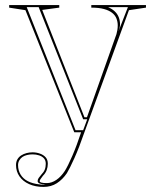

<svg xmlns="http://www.w3.org/2000/svg" viewBox="-20 -520 619 755"><path d="M151 215Q119 215 94.5 204Q70 193 56.5 173.5Q43 154 43 129Q43 116 48.5 106.5Q54 97 63.5 91Q73 85 84.5 82Q96 79 108 79Q123 79 137 84Q151 89 159.5 98.5Q168 108 168 124Q168 137 163.5 149Q159 161 149 171Q143 179 139.5 184Q136 189 136 192Q136 200 164 200Q183 200 201.5 187.5Q220 175 235 152Q247 133 264.5 92.5Q282 52 299 0H272L80 -480L16 -490V-500H213V-490L146 -481L312 -59H322L438 -386Q440 -393 441.5 -402Q443 -411 443 -420Q443 -434 438 -447Q433 -460 421 -469.5Q409 -479 389 -484.5Q369 -490 339 -490V-500H554V-490L487 -480L312 0Q291 61 272.5 102Q254 143 243 161Q226 186 203.5 200.5Q181 215 151 215ZM51 129Q51 150 61 166.5Q71 183 89.5 192.5Q108 202 134 205Q140 206 146 206.5Q152 207 159 206Q128 204 128 192Q128 186 132 180Q136 174 143 166Q152 157 156 147Q160 137 160 124Q160 111 153 103Q146 95 134 91Q122 87 108 87Q97 87 86.5 89.5Q76 92 68.5 97Q61 102 56 110.5Q51 119 51 129ZM277 -8H307L323 -51H307L132 -492H85ZM405 -492Q421 -485 431.5 -475Q442 -465 447 -452Q452 -439 452 -424Q452 -419 450.5 -412Q449 -405 446 -397L483 -492Z"/></svg>

Font: Kalnia Glaze Thin Light
Style: Regular
Weight: 300
Version: Version 1.110